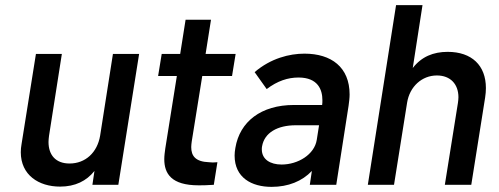

<svg xmlns="http://www.w3.org/2000/svg" viewBox="-20 -720 1943 748"><path d="M420 -510 370 -191C359 -126 313 -83 251 -83C197 -83 169 -116 169 -167C169 -174 170 -183 171 -191L221 -510H120L64 -159C62 -148 61 -137 61 -127C61 -38 131 7 214 7C273 7 317 -15 348 -54L340 0H441L522 -510Z M884 -424 898 -510H781L802 -643H703L682 -510H610L596 -424H669L624 -142C622 -128 620 -113 620 -100C620 -44 647 2 754 2C767 2 785 2 813 0L827 -88C821 -88 815 -87 809 -87C804 -87 799 -88 794 -88C741 -90 725 -113 725 -147C725 -154 726 -161 727 -169L768 -424Z M1290 0 1338 -308C1340 -323 1342 -338 1342 -352C1342 -458 1271 -511 1166 -511C1108 -511 1035 -493 972 -439L1019 -373C1061 -405 1102 -418 1143 -418C1219 -418 1236 -370 1236 -330C1236 -323 1236 -317 1235 -311H1125C997 -311 914 -246 897 -144C895 -133 894 -123 894 -114C894 -28 960 8 1038 8C1103 8 1157 -14 1195 -54L1187 0ZM1214 -175C1205 -118 1141 -79 1077 -79C1033 -79 1000 -99 1000 -138C1000 -142 1000 -146 1001 -150C1010 -203 1061 -232 1132 -232H1223Z M1724 -518C1668 -518 1622 -499 1588 -455L1626 -700H1523L1413 0H1515L1566 -320C1576 -383 1624 -426 1682 -426C1735 -426 1766 -392 1766 -341C1766 -334 1765 -327 1764 -319L1713 0H1816L1870 -340C1872 -353 1873 -365 1873 -377C1873 -465 1818 -518 1724 -518Z"/></svg>

Font: Arthouse Owned Medium
Style: Italic
Weight: 500
Italic angle: -10°
Designer: Jeremy Tribby
Foundry: Tribby Type
Version: Version 1.000;PS 001.000;hotconv 1.0.88;makeotf.lib2.5.64775